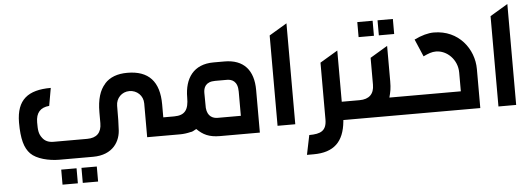

<svg xmlns="http://www.w3.org/2000/svg" viewBox="-56 -848 3560 1285"><g transform="rotate(-5 1723.5 -205.5)"><path d="M310 99H536C670 99 723 10 723 -76C725 -98 726 -148 726 -227C726 -278 765 -318 816 -318C866 -318 908 -280 908 -227V0H1089V-123H1027V-210C1027 -364 956 -441 813 -441C746 -441 695 -422 660 -383V-382C623 -342 604 -280 604 -194V-121C604 -56 570 -24 507 -24H281C248 -24 224 -35 208 -56C184 -86 183 -113 183 -163C183 -227 213 -261 273 -266L294 -385C141 -385 63 -326 62 -173C62 -61 80 0 118 39C157 79 239 99 310 99ZM316 267H419V166H316ZM452 267H555V166H452Z M1394 35H1662V-251C1662 -384 1597 -460 1467 -460H1394C1260 -460 1198 -371 1198 -241C1198 -162 1175 -123 1100 -123H1059V0H1129C1152 0 1176 -3 1200 -9C1209 -9 1222 -15 1240 -26C1280 14 1321 35 1394 35ZM1315 -262C1315 -297 1329 -336 1394 -336H1473C1505 -336 1545 -322 1545 -251V-88H1389C1359 -88 1321 -102 1316 -161C1316 -178 1315 -202 1315 -262Z M1784 -607V0H1903V-678Z M1990 80 1963 211H2008C2145 211 2212 144 2225 10L2226 0H2304V-123H2226V-467L2107 -396V-15C2107 62 2067 80 1990 80Z M2346 -123H2274V0H2695V-123H2546C2556 -160 2561 -183 2561 -231V-469L2444 -399V-218C2444 -156 2410 -123 2346 -123ZM2376 -544H2479V-645H2376ZM2512 -544H2615V-645H2512Z M2665 -123V0H3146V-262C3146 -397 3047 -531 2880 -531C2842 -531 2797 -519 2748 -495L2798 -378C2832 -394 2855 -403 2883 -403C2957 -403 3026 -336 3026 -249V-123Z M3268 -607V0H3387V-678Z"/></g></svg>

Font: All Genders v4
Style: Regular
Weight: 400
Designer: Rassam Alawdi
Foundry: Rassam Art
Version: Version 3.100;FEAKit 1.0